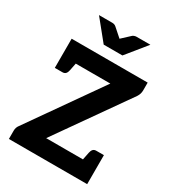

<svg xmlns="http://www.w3.org/2000/svg" viewBox="-219 -1059 1069 1181"><g transform="rotate(30 315.0 -468.5)"><path d="M32 0V-59Q32 -71 35.5 -81Q39 -91 46 -100L402 -607H58V-727H598V-671Q598 -647 584 -625L228 -119H588V0ZM485 -97 500 -172Q503 -188 511 -197Q519 -206 534 -206H588V-119ZM161 -630 146 -554Q143 -538 135 -529Q127 -520 112 -520H58V-607ZM496 -937 380 -794H247L131 -937H225Q242 -937 253 -927L313 -874L370 -927Q374 -931 382 -934Q390 -937 398 -937Z"/></g></svg>

Font: Aleo ExtraBold
Style: Regular
Weight: 800
Designer: Alessio Laiso
Foundry: Alessio Laiso
Version: Version 2.001;gftools[0.9.29]